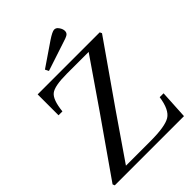

<svg xmlns="http://www.w3.org/2000/svg" viewBox="-254 -1004 1118 1118"><g transform="rotate(-45 305.0 -445.5)"><path d="M9 -13Q276 -393 456 -657H277Q175 -657 143.5 -632Q112 -607 103 -520H71V-692H582L588 -679Q296 -263 141 -35H343Q463 -35 506 -61Q549 -87 562 -178H594L584 0H14ZM203 -764 348 -863Q390 -891 406 -891Q407 -891 409.5 -890.5Q412 -890 413 -890Q424 -888 434.5 -872Q445 -856 445 -841Q445 -825 433 -817Q421 -809 384 -798L214 -742Z"/></g></svg>

Font: Heuristica
Style: Regular
Weight: 400
Version: Version 1.0.1 ; ttfautohint (v1.4.1)